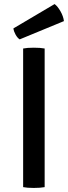

<svg xmlns="http://www.w3.org/2000/svg" viewBox="-20 -922 335 946"><path d="M94 0V-683Q114 -687 146.5 -687Q179 -687 200 -683V0Q179 4 146.5 4Q114 4 94 0ZM46 -782 249 -902Q264 -891 278 -866.5Q292 -842 295 -818L77 -728Q66 -735 57 -751Q48 -767 46 -782Z"/></svg>

Font: Signika
Style: Regular
Weight: 400
Designer: Anna Giedrys
Foundry: Anna Giedrys
Version: Version 1.001